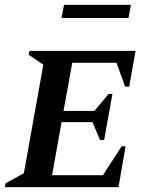

<svg xmlns="http://www.w3.org/2000/svg" viewBox="-27 -769 603 789"><path d="M-7 0 -4 -16 71 -57 151 -503 91 -544 94 -560H530L504 -413H487L452 -511H270L234 -313H361L419 -383H435L401 -194H384L353 -267H226L187 -49H396L473 -168H489L460 0ZM226 -695 236 -749H511L501 -695Z"/></svg>

Font: Spectral SC SemiBold
Style: Italic
Weight: 600
Italic angle: -10°
Designer: Jean-Baptiste Levee
Foundry: Production Type
Version: Version 2.001